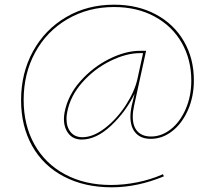

<svg xmlns="http://www.w3.org/2000/svg" viewBox="-20 -623 918 820"><path d="M537 -124Q537 -147 543 -174L555 -223Q517 -145 454 -86Q391 -27 329 -27Q293 -27 273 -52Q253 -77 253 -115Q253 -129 256 -144Q270 -216 323 -276Q376 -336 446 -371Q516 -406 578 -406H604L553 -173Q547 -146 547 -125Q547 -83 567.5 -61.5Q588 -40 625 -40Q670 -40 709.5 -71Q749 -102 773 -157Q797 -212 797 -279Q797 -369 756 -440.5Q715 -512 640 -552.5Q565 -593 467 -593Q357 -593 268.5 -541.5Q180 -490 130.5 -399.5Q81 -309 81 -196Q81 -88 127.5 -5.5Q174 77 258.5 122Q343 167 454 167Q509 167 566.5 155.5Q624 144 676 121L680 130Q567 177 457 177Q341 177 253 131Q165 85 117.5 0.5Q70 -84 70 -195Q70 -311 121 -404Q172 -497 262.5 -550Q353 -603 467 -603Q568 -603 645.5 -561.5Q723 -520 765.5 -446.5Q808 -373 808 -280Q808 -210 782.5 -152.5Q757 -95 715 -62.5Q673 -30 624 -30Q582 -30 559.5 -55Q537 -80 537 -124ZM567 -286 591 -396H577Q519 -396 451 -362.5Q383 -329 331.5 -271Q280 -213 267 -144Q264 -129 264 -116Q264 -80 282 -58.5Q300 -37 332 -37Q378 -37 428.5 -76Q479 -115 517 -173.5Q555 -232 567 -286Z"/></svg>

Font: Ysabeau Hairline
Style: Italic
Weight: 100
Italic angle: -12°
Designer: Christian Thalmann (Catharsis Fonts)
Version: Version 0.003